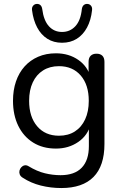

<svg xmlns="http://www.w3.org/2000/svg" viewBox="-20 -766 626 975"><path d="M291.4 188.9Q237.9 188.9 187.4 176.3Q136.9 163.6 95.9 136.8Q84.4 130 80.5 120.2Q76.7 110.5 78.9 100.7Q81.1 91 88 83.5Q94.8 75.9 104.3 73.8Q113.8 71.6 124 77.5Q168 104.3 208.1 113.9Q248.1 123.6 287.2 123.6Q358.5 123.6 394.9 85.8Q431.3 48 431.3 -23.9V-136.7H440.8Q426.4 -78.8 377.5 -45.2Q328.7 -11.5 264 -11.5Q197.4 -11.5 148.4 -42Q99.4 -72.5 72.7 -127.2Q46 -181.9 46 -253.9Q46 -308.3 61.2 -352.6Q76.4 -396.8 104.9 -428.6Q133.4 -460.3 173.7 -477.8Q213.9 -495.3 264 -495.3Q329.7 -495.3 378 -461.6Q426.4 -427.9 440.4 -370.5L429.8 -358.8V-452Q429.8 -472.4 440.5 -482.9Q451.2 -493.3 470.1 -493.3Q489.5 -493.3 499.9 -482.9Q510.4 -472.4 510.4 -452V-34.7Q510.4 76.4 454.8 132.7Q399.2 188.9 291.4 188.9ZM279.4 -76.8Q326.3 -76.8 360.2 -98.5Q394 -120.2 412.4 -160.1Q430.8 -199.9 430.8 -253.9Q430.8 -335.1 390 -382.5Q349.1 -430 279.4 -430Q233 -430 198.9 -408.5Q164.8 -387.1 146.4 -347.7Q127.9 -308.4 127.9 -253.9Q127.9 -172.7 168.8 -124.7Q209.7 -76.8 279.4 -76.8ZM295 -548.9Q252.3 -548.9 220.4 -569.1Q188.5 -589.3 168.8 -626.4Q149.1 -663.5 142.7 -713.9Q140.7 -728.1 148.1 -736.8Q155.5 -745.6 166.7 -746.1Q177.9 -746.6 185.2 -740Q192.5 -733.3 194.4 -720.2Q201.9 -661.9 228.3 -632.8Q254.7 -603.7 295 -603.7Q335.4 -603.7 362.6 -632.8Q389.7 -661.9 395.7 -720.2Q397.6 -733.3 405.1 -740Q412.7 -746.6 423.4 -746.1Q435.1 -745.6 442.2 -736.8Q449.4 -728.1 447.4 -713.9Q442 -663.5 422 -626.4Q402.1 -589.3 370 -569.1Q337.8 -548.9 295 -548.9Z"/></svg>

Font: Nunito ExtraLight
Style: Regular
Weight: 200
Designer: Vernon Adams
Foundry: Vernon Adams
Version: Version 3.602